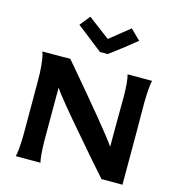

<svg xmlns="http://www.w3.org/2000/svg" viewBox="-126 -997 1027 1106"><g transform="rotate(15 387.5 -443.5)"><path d="M524 -884 583 -826 582 -824Q580 -823 574.5 -818.5Q569 -814 563.5 -810Q558 -806 547.5 -797Q537 -788 528 -781Q469 -735 428 -705H382L227 -826L276 -887Q289 -877 406 -789Q414 -795 524 -884ZM569 -622H715Q706 -588 704 -492L705 -306V0H580Q476 -117 412 -193Q236 -396 205 -445V-306V-127Q207 -32 216 0H69Q78 -34 80 -126V-308Q80 -473 79 -498Q74 -595 60 -622Q227 -622 227 -623Q528 -270 580 -193V-310L581 -494Q580 -584 569 -622Z"/></g></svg>

Font: GFS Neohellenic Rg
Style: Bold
Weight: 700
Designer: Designed by Takis Katsoulidis and George D. Matthiopoulos.
Foundry: Designed by Takis Katsoulidis and George D. Matthiopoulos.
Version: Version 1.0